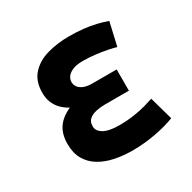

<svg xmlns="http://www.w3.org/2000/svg" viewBox="-129 -670 817 815"><g transform="rotate(-30 280.0 -262.5)"><path d="M299 15Q253 15 212 6.5Q171 -2 139.5 -21Q108 -40 90 -71Q72 -102 72 -147Q72 -195 93.5 -226Q115 -257 158 -276Q136 -288 120.5 -304Q105 -320 96.5 -341Q88 -362 88 -388Q88 -445 118.5 -478.5Q149 -512 198.5 -526Q248 -540 305 -540Q343 -540 375 -536.5Q407 -533 434.5 -526.5Q462 -520 487 -511L461 -398Q444 -403 419 -408Q394 -413 364.5 -416.5Q335 -420 304 -420Q272 -420 253 -411.5Q234 -403 226 -391Q218 -379 218 -366Q218 -354 225 -343Q232 -332 248.5 -324.5Q265 -317 292 -317H411V-213H293Q271 -213 250 -208.5Q229 -204 215.5 -192.5Q202 -181 202 -158Q202 -135 227.5 -120.5Q253 -106 302 -106Q341 -106 375 -111Q409 -116 435 -123.5Q461 -131 476 -136L508 -22Q468 -6 411.5 4.5Q355 15 299 15Z"/></g></svg>

Font: Ubuntu Sans Mono
Style: Bold
Weight: 700
Monospace: yes
Designer: Dalton Maag Ltd
Foundry: Dalton Maag Ltd
Version: Version 1.006